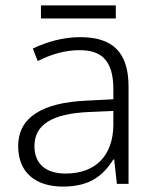

<svg xmlns="http://www.w3.org/2000/svg" viewBox="-20 -678 576 708"><path d="M407 -658H131V-610H407ZM276 -541C212 -541 151 -523 101 -499L119 -453C170 -478 219 -493 274 -493C355 -493 398 -454 398 -349V-312L301 -307C135 -300 47 -245 47 -139C47 -43 110 10 212 10C311 10 360 -30 398 -90H401L411 0H454V-358C454 -485 396 -541 276 -541ZM308 -265 398 -269V-217C397 -105 333 -38 222 -38C150 -38 107 -73 107 -139C107 -219 173 -259 308 -265Z"/></svg>

Font: Noto Sans Gujarati Light
Style: Regular
Weight: 300
Designer: Jelle Bosma - Monotype Design Team, Universal Thirst
Foundry: Monotype Imaging Inc.
Version: Version 2.106